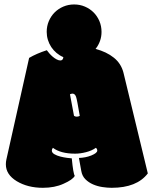

<svg xmlns="http://www.w3.org/2000/svg" viewBox="-20 -851 699 879"><path d="M318.8 -320.8Q323.7 -316.9 331.1 -316.9Q338.4 -316.9 345.2 -320.3Q338.9 -357.4 334.7 -379.4Q330.6 -401.4 328.1 -408.2Q322.8 -422.4 312 -422.4Q307.1 -422.4 300.3 -419.4ZM222.2 -174.3Q217.3 -168 217.3 -161.6Q217.3 -151.9 229 -145Q240.7 -138.2 256.1 -134.3Q271.5 -130.4 286.6 -128.4Q301.8 -126.5 308.6 -126Q315.4 -55.2 322.3 -45.9Q313 -28.3 271 -9.8Q230.5 8.8 176.3 8.8Q106.9 8.8 56.6 -21.5Q6.8 -51.8 6.8 -98.6Q6.8 -110.4 9.3 -121.1L113.3 -585.9Q147.5 -606 194.3 -621.1Q198.7 -614.7 205.8 -606.7Q212.9 -598.6 221.4 -591.3Q230 -584 239.3 -579.1Q248.5 -574.2 256.3 -574.2Q268.6 -574.2 270 -589.4Q252.9 -596.7 238.8 -608.6Q224.6 -620.6 214.6 -635.7Q204.6 -650.9 199.2 -668.7Q193.8 -686.5 193.8 -705.1Q193.8 -731.4 203.6 -754.4Q213.4 -777.3 230.2 -794.2Q247.1 -811 270 -820.8Q293 -830.6 319.3 -830.6Q345.7 -830.6 368.7 -820.8Q391.6 -811 408.4 -794.2Q425.3 -777.3 435.1 -754.4Q444.8 -731.4 444.8 -705.1Q444.8 -661.6 417.5 -627Q467.8 -613.8 501.2 -586.9Q534.7 -560.1 545.4 -517.6L656.7 -57.1Q606.4 8.8 491.2 8.8Q471.7 8.8 449 5.4Q426.3 2 406 -6.8Q385.7 -15.6 370.8 -30.5Q356 -45.4 352.1 -68.4L341.3 -127.9Q356 -128.4 370.1 -131.1Q384.3 -133.8 397.9 -139.2Q425.3 -150.4 425.3 -161.6Q425.3 -169.4 418.9 -174.3Q400.4 -161.1 373.8 -154.3Q347.2 -147.5 323.7 -147.5Q257.8 -147.5 222.2 -174.3Z"/></svg>

Font: Modak sl
Style: Regular
Weight: 400
Designer: Sarang Kulkarni, Maithili Shingre, Noopur Datye
Foundry: Ek Type
Version: Version 1.036;PS Version 1.000;hotconv 1.0.79;makeotf.lib2.5